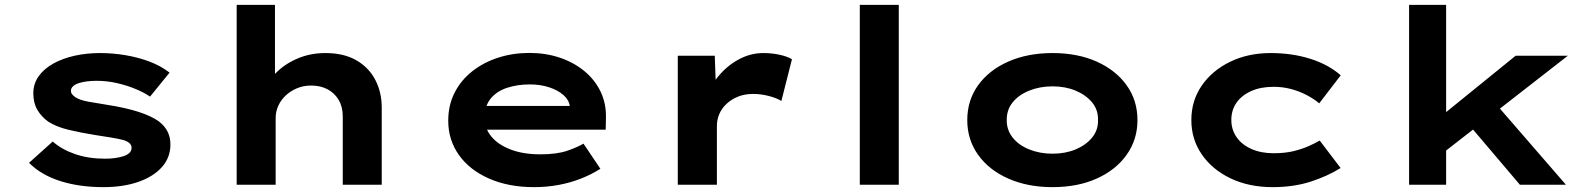

<svg xmlns="http://www.w3.org/2000/svg" viewBox="-20 -760 6561 790"><path d="M405.2 10Q306.8 10 227.9 -15Q149 -40 99.4 -90.1L197 -177.7Q233.2 -145.3 288.5 -126.1Q343.9 -107 412.2 -107Q431.6 -107 451 -109.4Q470.4 -111.9 486.5 -116.8Q502.6 -121.8 512 -130.5Q521.4 -139.2 521.4 -152.3Q521.4 -172.3 490.2 -183.1Q468.6 -189 436.5 -194.2Q404.4 -199.5 371.8 -204.4Q308.9 -214.6 260.2 -226.4Q211.5 -238.2 177.8 -259.9Q149.6 -280.6 133.4 -308.5Q117.1 -336.4 117.1 -376.5Q117.1 -415.6 139.2 -446.4Q161.3 -477.3 199.3 -498.4Q237.4 -519.6 286.9 -530.7Q336.4 -541.7 391.7 -541.7Q443.6 -541.7 495.8 -533Q548 -524.3 595 -506.7Q641.9 -489 677.7 -461.2L597.4 -362.5Q572.6 -379.6 537 -394.2Q501.4 -408.9 460.6 -418.2Q419.8 -427.5 377.2 -427.5Q357.8 -427.5 339.5 -425.3Q321.3 -423.2 306 -418.5Q290.6 -413.8 281.2 -405.6Q271.8 -397.4 271.8 -386.3Q271.8 -378.3 277.3 -371.5Q282.8 -364.6 290.8 -359.5Q309.3 -347.8 343.8 -341.6Q378.2 -335.5 420.9 -328.7Q496.7 -316.8 549.4 -299.9Q602.2 -282.9 633.3 -260.8Q657.6 -242 669.4 -218.7Q681.2 -195.3 681.2 -165.5Q681.2 -112 646.5 -72.8Q611.8 -33.6 549.7 -11.8Q487.6 10 405.2 10Z M953.8 0V-740H1111.4V-390.7L1065.9 -376.4Q1077.7 -420.3 1113.4 -457.8Q1149 -495.3 1202.5 -518.5Q1256 -541.7 1318.7 -541.7Q1394.7 -541.7 1446.4 -511.9Q1498 -482 1524.4 -431Q1550.7 -380 1550.7 -317.7V0H1390.3V-281.5Q1390.3 -320.3 1373.6 -348.7Q1356.9 -377.1 1327.8 -392.6Q1298.7 -408 1260 -408Q1228.6 -408 1201.8 -396.7Q1175 -385.4 1155.5 -367Q1135.9 -348.6 1125.1 -324.9Q1114.2 -301.1 1114.2 -274.5V0H1034.5Q997.2 0 977 0Q956.8 0 953.8 0Z M2177.9 10Q2072 10 1991.9 -25.4Q1911.8 -60.7 1868 -122.7Q1824.3 -184.6 1824.3 -263.3Q1824.3 -327.2 1850.5 -378.7Q1876.8 -430.2 1923.1 -466.7Q1969.4 -503.2 2029.7 -522.7Q2090 -542.2 2158 -542.2Q2225.6 -542.2 2283.2 -522.8Q2340.7 -503.4 2384.2 -467.7Q2427.6 -432 2451.2 -382.9Q2474.8 -333.8 2473.2 -274L2472.2 -226.6H1936.9L1913.9 -324.1H2341.8L2324.6 -301.9V-322.4Q2321.3 -348.9 2298 -369.2Q2274.8 -389.5 2238.6 -401.1Q2202.5 -412.7 2160.3 -412.7Q2109.1 -412.7 2066.3 -398.7Q2023.6 -384.6 1998.7 -354Q1973.9 -323.4 1973.9 -275.5Q1973.9 -231.8 2001.8 -198.1Q2029.7 -164.4 2081.4 -144.7Q2133.1 -125 2203.4 -125Q2271.2 -125 2313.9 -139.7Q2356.6 -154.4 2380.8 -169L2450.3 -65.6Q2414.9 -42.7 2370.8 -25.3Q2326.7 -8 2278 1Q2229.3 10 2177.9 10Z M2768.8 0V-530.7H2921L2927.9 -337.3L2881.8 -343.4Q2897.4 -399 2933.6 -443.6Q2969.7 -488.3 3018.6 -515Q3067.4 -541.7 3121 -541.7Q3154.6 -541.7 3186.4 -535Q3218.2 -528.3 3238.6 -516.3L3195 -344.4Q3176.1 -356.6 3143.6 -365Q3111.1 -373.5 3078.8 -373.5Q3042.9 -373.5 3015.2 -361.8Q2987.4 -350.2 2968.1 -331.5Q2948.8 -312.8 2939.2 -289.8Q2929.7 -266.7 2929.7 -241.9V0Z M3517.7 0V-740H3678.1V0Z M4310.8 10Q4208.1 10 4128.5 -25.3Q4048.9 -60.6 4004.4 -123.1Q3959.9 -185.7 3959.9 -265.9Q3959.9 -347 4004.4 -409.1Q4048.9 -471.2 4128.5 -506.5Q4208.1 -541.7 4310.8 -541.7Q4414.1 -541.7 4492.6 -506.5Q4571.2 -471.2 4615.7 -409.1Q4660.2 -347 4660.2 -265.9Q4660.2 -185.7 4615.7 -123.1Q4571.2 -60.6 4492.6 -25.3Q4414.1 10 4310.8 10ZM4310.8 -127.6Q4363.3 -127.6 4405.6 -145.2Q4447.9 -162.7 4473.6 -194Q4499.2 -225.4 4497.8 -265.9Q4499.2 -307.4 4473.6 -338.5Q4447.9 -369.6 4405.6 -387.1Q4363.3 -404.7 4310.8 -404.7Q4258.3 -404.7 4214.9 -387.1Q4171.5 -369.6 4146.7 -338.8Q4121.8 -308 4122.3 -265.9Q4121.8 -225.4 4146.7 -194Q4171.5 -162.7 4214.9 -145.2Q4258.3 -127.6 4310.8 -127.6Z M5216.4 10Q5119.2 10 5043.5 -26Q4967.9 -62 4924.9 -124.6Q4881.9 -187.1 4881.9 -265.9Q4881.9 -345.6 4924.6 -407.7Q4967.3 -469.7 5041.2 -505.7Q5115.2 -541.7 5207.8 -541.7Q5296.9 -541.7 5371.7 -518Q5446.5 -494.2 5496.5 -450.2L5408.1 -334.8Q5386 -353.5 5355.5 -369.3Q5325 -385.1 5291.1 -394Q5257.2 -402.8 5220.7 -402.8Q5167.2 -402.8 5128.1 -385.3Q5089.1 -367.9 5067.7 -337.4Q5046.4 -307 5046.4 -266.4Q5046.4 -226.5 5068.1 -195.5Q5089.8 -164.4 5129.2 -147Q5168.7 -129.5 5220 -129.5Q5265.5 -129.5 5300.1 -137.6Q5334.8 -145.8 5361.8 -157.6Q5388.9 -169.4 5410.1 -181.7L5496 -68.7Q5442.1 -35 5372.4 -12.5Q5302.7 10 5216.4 10Z M5919.1 -132 5872.6 -252 6216.3 -530.7H6431ZM5777.8 0V-740H5930.2V0ZM6233.6 0 5987 -290.5 6095.7 -377.6 6423 0Z"/></svg>

Font: Lexend Tera
Style: Regular
Weight: 400
Designer: Bonnie Shaver-Troup, Thomas Jockin
Foundry: Lexend
Version: Version 1.007